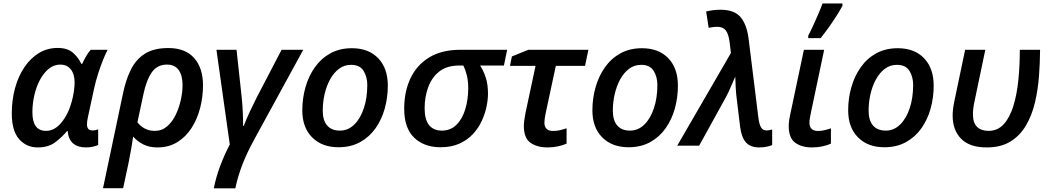

<svg xmlns="http://www.w3.org/2000/svg" viewBox="-20 -821 5925 1082"><path d="M192.9 9.8Q128.4 9.8 87.4 -37.4Q46.4 -84.5 46.4 -181.2Q46.4 -257.3 64.7 -324.2Q83 -391.1 117.4 -442.1Q151.9 -493.2 199.2 -522Q246.6 -550.8 304.7 -550.8Q359.9 -550.8 390.4 -524.4Q420.9 -498 438.5 -460.9H442.9Q450.7 -478 463.9 -501.7Q477.1 -525.4 491.2 -540.5H586.4Q575.2 -519 561 -484.1Q546.9 -449.2 533.2 -406.7Q519.5 -364.3 509.8 -319.8L475.1 -159.2Q470.2 -137.7 470.2 -120.1Q470.2 -85.9 501 -85.9Q516.6 -85.9 533.2 -91.8V-3.9Q523.4 1 504.6 5.4Q485.8 9.8 463.9 9.8Q418.9 9.8 392.3 -12.5Q365.7 -34.7 361.3 -82.5H357.9Q327.6 -45.9 289.6 -18.1Q251.5 9.8 192.9 9.8ZM239.3 -83.5Q287.6 -83.5 326.2 -130.4Q364.7 -177.2 384.3 -248.5Q400.4 -308.1 400.4 -357.9Q400.4 -402.8 379.2 -429.9Q357.9 -457 319.3 -457Q284.2 -457 255.4 -433.8Q226.6 -410.6 205.6 -371.6Q184.6 -332.5 173.6 -284.7Q162.6 -236.8 162.6 -187.5Q162.6 -83.5 239.3 -83.5Z M560.5 239.7 674.3 -299.8Q689.5 -372.1 717.5 -428.7Q745.6 -485.4 795.9 -517.8Q846.2 -550.3 928.7 -550.3Q1023.9 -550.3 1074 -494.1Q1124 -438 1124 -339.8Q1124 -274.9 1107.9 -212.4Q1091.8 -149.9 1059.6 -99.9Q1027.3 -49.8 979.2 -20Q931.2 9.8 867.2 9.8Q820.8 9.8 787.4 -7.3Q753.9 -24.4 730.5 -51.3Q725.1 -13.2 718.5 22.5Q711.9 58.1 704.1 98.6L673.8 239.7ZM852.5 -83.5Q892.1 -83.5 921.4 -108.6Q950.7 -133.8 970 -173.6Q989.3 -213.4 999 -258.1Q1008.8 -302.7 1008.8 -341.3Q1008.8 -395 987.1 -426Q965.3 -457 921.4 -457Q865.7 -457 835.2 -413.1Q804.7 -369.1 787.6 -287.1L754.4 -131.8Q770.5 -110.4 795.4 -96.9Q820.3 -83.5 852.5 -83.5Z M1185.1 240.2Q1196.8 178.7 1220 116.5Q1243.2 54.2 1274.9 -6.8L1199.7 -540.5H1313L1342.3 -270.5Q1346.2 -232.9 1348.1 -190.4Q1350.1 -147.9 1350.1 -111.3H1353.5Q1368.2 -149.9 1388.7 -193.6Q1409.2 -237.3 1426.3 -271L1566.9 -540.5H1689L1412.6 -34.7Q1371.6 40 1345.9 106.4Q1320.3 172.9 1306.2 240.2Z M1887.2 8.8Q1794.4 8.8 1739 -46.9Q1683.6 -102.5 1683.6 -199.2Q1683.6 -266.6 1701.4 -329.3Q1719.2 -392.1 1754.4 -441.9Q1789.6 -491.7 1841.8 -520.5Q1894 -549.3 1962.9 -549.3Q2057.1 -549.3 2111.3 -492.9Q2165.5 -436.5 2165.5 -337.9Q2165.5 -272 2148.4 -210Q2131.3 -147.9 2096.7 -98.6Q2062 -49.3 2009.8 -20.3Q1957.5 8.8 1887.2 8.8ZM1895.5 -85Q1941.4 -85 1976.1 -118.7Q2010.7 -152.3 2030.3 -210.7Q2049.8 -269 2049.8 -342.8Q2049.8 -387.2 2029.1 -421.4Q2008.3 -455.6 1958 -455.6Q1919.9 -455.6 1890.4 -433.3Q1860.8 -411.1 1840.3 -373.8Q1819.8 -336.4 1809.3 -290.5Q1798.8 -244.6 1798.8 -197.3Q1798.8 -143.1 1823.5 -114Q1848.1 -85 1895.5 -85Z M2462.4 8.8Q2370.1 8.8 2314 -45.2Q2257.8 -99.1 2257.8 -208.5Q2257.8 -303.2 2292.5 -378.2Q2327.1 -453.1 2397.7 -496.8Q2468.3 -540.5 2575.2 -540.5H2837.9L2819.8 -451.7H2685.5Q2702.6 -426.3 2716.3 -387.5Q2730 -348.6 2730 -292.5Q2730 -259.8 2721.7 -219.7Q2713.4 -179.7 2694.8 -139.4Q2676.3 -99.1 2645.3 -65.7Q2614.3 -32.2 2569.1 -11.7Q2523.9 8.8 2462.4 8.8ZM2469.7 -85Q2520 -85 2553.2 -118.7Q2586.4 -152.3 2602.5 -207Q2618.7 -261.7 2618.7 -325.2Q2618.7 -364.7 2610.8 -396.2Q2603 -427.7 2591.3 -451.7H2566.9Q2498 -451.7 2455.3 -417.7Q2412.6 -383.8 2392.8 -328.9Q2373 -273.9 2373 -210.9Q2373 -147.5 2397.9 -116.2Q2422.9 -85 2469.7 -85Z M3065.9 9.8Q3006.3 9.8 2969.2 -16.8Q2932.1 -43.5 2932.1 -110.8Q2932.1 -125 2934.6 -144Q2937 -163.1 2940.9 -182.1L2998 -449.7H2854L2864.7 -502.9L2957.5 -540.5H3295.9L3276.9 -449.7H3112.3L3054.7 -181.2Q3051.8 -166 3049.8 -152.8Q3047.9 -139.6 3047.9 -129.9Q3047.9 -83 3097.7 -83Q3116.2 -83 3133.8 -86.9Q3151.4 -90.8 3172.9 -98.1V-11.7Q3154.8 -2.9 3125.7 3.4Q3096.7 9.8 3065.9 9.8Z M3522 8.8Q3429.2 8.8 3373.8 -46.9Q3318.4 -102.5 3318.4 -199.2Q3318.4 -266.6 3336.2 -329.3Q3354 -392.1 3389.2 -441.9Q3424.3 -491.7 3476.6 -520.5Q3528.8 -549.3 3597.7 -549.3Q3691.9 -549.3 3746.1 -492.9Q3800.3 -436.5 3800.3 -337.9Q3800.3 -272 3783.2 -210Q3766.1 -147.9 3731.4 -98.6Q3696.8 -49.3 3644.5 -20.3Q3592.3 8.8 3522 8.8ZM3530.3 -85Q3576.2 -85 3610.8 -118.7Q3645.5 -152.3 3665 -210.7Q3684.6 -269 3684.6 -342.8Q3684.6 -387.2 3663.8 -421.4Q3643.1 -455.6 3592.8 -455.6Q3554.7 -455.6 3525.1 -433.3Q3495.6 -411.1 3475.1 -373.8Q3454.6 -336.4 3444.1 -290.5Q3433.6 -244.6 3433.6 -197.3Q3433.6 -143.1 3458.3 -114Q3482.9 -85 3530.3 -85Z M4258.3 9.8Q4209.5 9.8 4184.1 -18.1Q4158.7 -45.9 4150.9 -106.4L4132.3 -259.8Q4128.4 -288.1 4126.2 -324Q4124 -359.9 4123.5 -389.2Q4110.8 -361.3 4098.1 -330.8Q4085.4 -300.3 4069.8 -271.5L3919.9 0H3796.4L4099.1 -522.5L4091.8 -582Q4086.4 -627.4 4070.8 -648.7Q4055.2 -669.9 4022.9 -669.9Q4009.3 -669.9 3996.6 -668.2Q3983.9 -666.5 3973.6 -664.1L3959.5 -756.3Q3976.6 -760.7 3997.6 -763.4Q4018.6 -766.1 4040 -766.1Q4118.2 -766.1 4153.3 -724.6Q4188.5 -683.1 4198.7 -602.5L4253.4 -161.1Q4258.3 -119.6 4269 -102.8Q4279.8 -85.9 4299.3 -85.9Q4305.7 -85.9 4314.2 -87.2Q4322.8 -88.4 4331.5 -91.3V-3.4Q4318.8 2 4300 5.9Q4281.2 9.8 4258.3 9.8Z M4555.7 9.8Q4497.6 9.8 4461.2 -16.8Q4424.8 -43.5 4424.8 -110.8Q4424.8 -124 4427 -141.1Q4429.2 -158.2 4435.1 -184.6L4510.3 -540.5H4624.5L4548.3 -178.7Q4545.4 -165 4543.5 -152.3Q4541.5 -139.6 4541.5 -129.9Q4541.5 -107.9 4553 -95.5Q4564.5 -83 4589.4 -83Q4607.4 -83 4624.5 -86.9Q4641.6 -90.8 4662.6 -97.7V-11.7Q4645 -2.9 4616 3.4Q4586.9 9.8 4555.7 9.8ZM4534.7 -606V-620.1Q4547.4 -644 4562.3 -676.3Q4577.1 -708.5 4591.3 -741.5Q4605.5 -774.4 4615.2 -801.3H4727.5V-788.6Q4715.3 -765.1 4695.3 -733.4Q4675.3 -701.7 4651.6 -668.5Q4627.9 -635.3 4604.5 -606Z M4963.4 8.8Q4870.6 8.8 4815.2 -46.9Q4759.8 -102.5 4759.8 -199.2Q4759.8 -266.6 4777.6 -329.3Q4795.4 -392.1 4830.6 -441.9Q4865.7 -491.7 4918 -520.5Q4970.2 -549.3 5039.1 -549.3Q5133.3 -549.3 5187.5 -492.9Q5241.7 -436.5 5241.7 -337.9Q5241.7 -272 5224.6 -210Q5207.5 -147.9 5172.9 -98.6Q5138.2 -49.3 5085.9 -20.3Q5033.7 8.8 4963.4 8.8ZM4971.7 -85Q5017.6 -85 5052.2 -118.7Q5086.9 -152.3 5106.4 -210.7Q5126 -269 5126 -342.8Q5126 -387.2 5105.2 -421.4Q5084.5 -455.6 5034.2 -455.6Q4996.1 -455.6 4966.6 -433.3Q4937 -411.1 4916.5 -373.8Q4896 -336.4 4885.5 -290.5Q4875 -244.6 4875 -197.3Q4875 -143.1 4899.7 -114Q4924.3 -85 4971.7 -85Z M5541 9.8Q5444.3 9.8 5396.5 -38.8Q5348.6 -87.4 5348.6 -169.9Q5348.6 -189 5351.1 -209Q5353.5 -229 5359.9 -258.8L5418.9 -540.5H5532.7L5473.6 -258.3Q5467.3 -230 5465.1 -211.4Q5462.9 -192.9 5462.9 -177.2Q5462.9 -128.9 5486.1 -106.2Q5509.3 -83.5 5550.8 -83.5Q5602.1 -83.5 5636.2 -120.8Q5670.4 -158.2 5690.4 -222.7Q5710.4 -287.1 5718.8 -369.1Q5727.1 -451.2 5727.1 -540.5H5841.3Q5840.8 -467.8 5835 -390.6Q5829.1 -313.5 5812 -241.9Q5794.9 -170.4 5761.7 -113.8Q5728.5 -57.1 5674.6 -23.7Q5620.6 9.8 5541 9.8Z"/></svg>

Font: Open Sans SemiBold
Style: Italic
Weight: 600
Italic angle: -12°
Designer: Monotype Design Team
Foundry: Monotype Imaging Inc.
Version: Version 3.003; ttfautohint (v1.8.4)